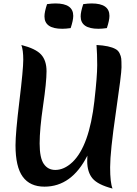

<svg xmlns="http://www.w3.org/2000/svg" viewBox="-20 -1063 795 1114"><path d="M633 31Q548 9 517 -27.5Q486 -64 486 -129Q486 -149 487 -160Q396 20 238 20Q154 20 112 -37.5Q70 -95 70 -220Q70 -291 92.5 -476Q115 -661 115 -716.5Q115 -772 104 -802Q187 -781 218.5 -746.5Q250 -712 250 -649.5Q250 -587 230 -450.5Q210 -314 210 -230.5Q210 -147 234 -112Q258 -77 301 -77Q352 -77 400 -122Q498 -215 528 -479V-481Q544 -620 544 -685Q544 -750 540 -802Q616 -798 651 -778Q666 -770 674 -753.5Q682 -737 683.5 -723Q685 -709 685 -672Q685 -635 652 -409Q619 -183 619 -92.5Q619 -2 633 31ZM390 -900Q362 -896 341 -896Q238 -896 238 -968Q238 -994 253 -1039Q281 -1043 302 -1043Q405 -1043 405 -971Q405 -945 390 -900ZM600 -900Q572 -896 551 -896Q448 -896 448 -968Q448 -994 463 -1039Q491 -1043 512 -1043Q615 -1043 615 -971Q615 -945 600 -900Z"/></svg>

Font: MeriendaOneRegular
Style: Regular
Weight: 400
Designer: Eduardo Rodriguez Tunni
Foundry: Eduardo Rodriguez Tunni
Version: Version 1.001